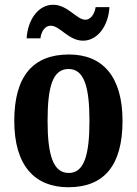

<svg xmlns="http://www.w3.org/2000/svg" viewBox="-20 -777 576 807"><path d="M329 -606C391 -606 436 -670 440 -747H382C378 -720 362 -694 339 -694C302 -694 265 -757 203 -757C140 -757 96 -692 92 -616H150C153 -643 168 -669 193 -669C232 -669 268 -606 329 -606ZM267 10C417 10 495 -81 495 -269C495 -457 410 -548 270 -548C119 -548 40 -457 40 -269C40 -81 126 10 267 10ZM269 -50C203 -50 180 -126 180 -269C180 -414 202 -487 268 -487C333 -487 356 -414 356 -269C356 -126 334 -50 269 -50Z"/></svg>

Font: Noto Serif Thai Condensed
Style: Bold
Weight: 700
Width: 3
Designer: Monotype Design Team
Foundry: Monotype Imaging Inc.
Version: Version 2.002